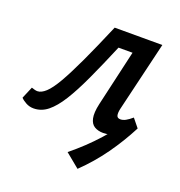

<svg xmlns="http://www.w3.org/2000/svg" viewBox="-127 -514 742 791"><g transform="rotate(20 243.5 -118.5)"><path d="M298 181 236 130Q299 79 350 22Q401 -35 444 -97L474 -60Q440 6 396.5 67Q353 128 298 181ZM42 9Q24 9 8.5 0.5Q-7 -8 -15 -17L7 -69Q16 -66 22 -64.5Q28 -63 33 -63Q50 -63 69.5 -81Q89 -99 113 -140.5Q137 -182 169 -250.5Q201 -319 243 -418H400L385 -346H286Q249 -258 218 -191Q187 -124 159.5 -80Q132 -36 104 -13.5Q76 9 42 9ZM346 6Q324 6 308 -3.5Q292 -13 287 -36.5Q282 -60 291 -100L364 -418H452L379 -111Q375 -93 377.5 -82Q380 -71 394 -71Q405 -71 417 -77.5Q429 -84 444 -97L474 -60Q442 -28 409.5 -11Q377 6 346 6Z"/></g></svg>

Font: Ysabeau Office SemiBold
Style: Italic
Weight: 600
Italic angle: -12°
Designer: Christian Thalmann (Catharsis Fonts)
Version: Version 2.001;gftools[0.9.30]; featfreeze: tnum,lnum,ss02